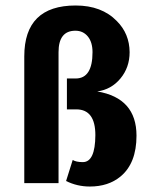

<svg xmlns="http://www.w3.org/2000/svg" viewBox="-20 -663 552 695"><path d="M332 -332Q474.1 -308.1 474.1 -171.9Q474.1 -71.8 416 -23.9Q372.1 12.2 305.2 12.2Q259.3 12.2 219.2 -7.8L243.2 -84Q255.4 -76.2 279.8 -76.2Q324.7 -76.2 325.2 -173.8Q325.2 -266.6 256.8 -267.1H222.2V-378.9H253.9Q314.9 -378.9 314.9 -474.1Q314.9 -510.3 297.9 -531Q280.8 -551.8 252.9 -551.8Q191.9 -551.8 191.9 -474.1V0H67.9V-459Q67.9 -643.1 253.9 -643.1Q348.1 -643.1 402.8 -586.9Q448.7 -541 449.2 -474.1Q449.2 -418.9 416 -378.9Q382.8 -338.9 332 -332Z"/></svg>

Font: Tajawal
Style: Bold
Weight: 700
Designer: Boutros Fonts
Foundry: Created by Boutros International 2017
Version: Version 1.700